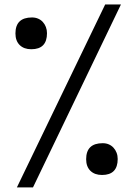

<svg xmlns="http://www.w3.org/2000/svg" viewBox="-20 -730 597 838"><path d="M185.1 -585Q185.1 -515.1 116.7 -515.1Q84.5 -515.1 65.9 -533.4Q47.4 -551.8 47.4 -584Q47.4 -653.8 119.6 -653.8Q134.3 -653.8 146.2 -648.7Q158.2 -643.6 166.7 -634.3Q175.3 -625 180.2 -612.3Q185.1 -599.6 185.1 -585ZM493.7 -36.1Q493.7 33.7 425.3 33.7Q393.1 33.7 374.5 15.4Q356 -2.9 356 -35.2Q356 -105 428.2 -105Q442.9 -105 454.8 -99.9Q466.8 -94.7 475.3 -85.4Q483.9 -76.2 488.8 -63.5Q493.7 -50.8 493.7 -36.1ZM507.8 -710.4 124 87.9H53.7L439 -710.4Z"/></svg>

Font: XB Khoramshahr
Style: Italic
Weight: 400
Italic angle: -12°
Designer: Behnam
Foundry: Irmug
Version: Version 8.005 2009